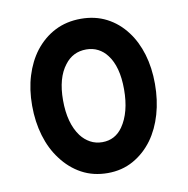

<svg xmlns="http://www.w3.org/2000/svg" viewBox="-73 -696 754 771"><g transform="rotate(-10 304.0 -310.5)"><path d="M306 -625Q364 -625 410.5 -601Q457 -577 490 -533Q521 -492 537.5 -437Q554 -382 554 -316Q554 -250 537.5 -193Q521 -136 490 -93Q457 -48 410.5 -22Q364 4 306 4Q247 4 200 -21.5Q153 -47 119 -93Q87 -135 70 -192Q53 -249 53 -315Q53 -381 70 -436Q87 -491 118 -532Q153 -577 200 -601Q247 -625 306 -625ZM390 -458Q375 -478 353.5 -489Q332 -500 306 -500Q251 -500 218 -456Q179 -406 179 -315Q179 -221 219 -167Q235 -146 257 -134Q279 -122 306 -122Q358 -122 389 -166Q428 -222 428 -316Q428 -409 390 -458Z"/></g></svg>

Font: Eyechart
Style: Regular
Weight: 400
Designer: Peter Wiegel
Foundry: Peter Wiegel
Version: Version 1.000